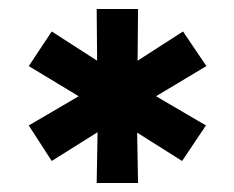

<svg xmlns="http://www.w3.org/2000/svg" viewBox="-20 -720 520 427"><path d="M385 -362 285 -425 287 -313H195L197 -426L95 -362L44 -441L155 -506L44 -573L95 -650L196 -585L195 -700H287L286 -585L387 -650L439 -573L327 -506L438 -441Z"/></svg>

Font: Rosa Sans
Style: Bold
Weight: 700
Designer: Pentagram / MCKL
Foundry: Pentagram / MCKL
Version: Version 1.005;September 16, 2019;FontCreator 11.5.0.2425 64-